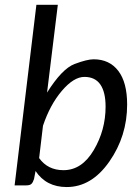

<svg xmlns="http://www.w3.org/2000/svg" viewBox="-20 -756 565 783"><path d="M410.6 -320.8Q410.6 -380.4 389.2 -411.4Q367.7 -442.4 324.2 -442.4Q280.8 -442.4 232.4 -385.7Q184.1 -329.1 155.3 -243.2L139.6 -111.3Q174.8 -62 238.8 -62Q314 -62 362.3 -143.8Q410.6 -225.6 410.6 -320.8ZM86.9 0H39.6L128.4 -736.3H215.8L171.9 -378.4Q232.9 -475.6 283.9 -494.9Q335 -514.2 361.8 -514.2Q426.3 -514.2 462.4 -467Q498.5 -419.9 498.5 -329.6Q498.5 -201.2 426 -97.2Q353.5 6.8 252 6.8Q168.5 6.8 125 -58.6L118.7 -25.9Q114.7 -12.7 108.4 -6.3Q102.1 0 86.9 0Z"/></svg>

Font: Lato-Italic
Style: Italic
Weight: 400
Italic angle: -7°
Designer: Lukasz Dziedzic
Foundry: tyPoland Lukasz Dziedzic
Version: Version 1.104; Western+Polish opensource